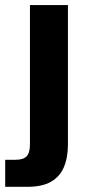

<svg xmlns="http://www.w3.org/2000/svg" viewBox="-53 -556 346 743"><path d="M-32.9 167V62.3H8.1Q37.4 62.3 50.1 48.6Q62.9 35 62.9 2.1V-536.3H209.9V2.1Q209.9 54 194.1 91Q178.4 128 143.9 147.5Q109.4 167 52 167Z"/></svg>

Font: Mona Sans ExtraLight
Style: Regular
Weight: 200
Designer: Deni Anggara
Foundry: GitHub
Version: Version 2.000